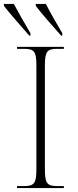

<svg xmlns="http://www.w3.org/2000/svg" viewBox="-39 -951 393 971"><path d="M109 -771H115V-783C87 -830 55 -886 31 -931H-19V-921C14 -879 63 -823 109 -771ZM270 -771H276V-783C248 -830 216 -886 193 -931H142V-921C174 -879 224 -823 270 -771ZM47 0H284V-10H250C199 -10 188 -24 188 -95V-619C188 -690 199 -704 250 -704H284V-714H47V-704H83C134 -704 145 -690 145 -620V-95C145 -24 134 -10 83 -10H47Z"/></svg>

Font: Noto Serif Display ExtraLight
Style: Regular
Weight: 200
Designer: Monotype Design Team
Foundry: Monotype Imaging Inc.
Version: Version 2.009